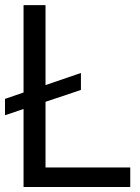

<svg xmlns="http://www.w3.org/2000/svg" viewBox="-20 -748 560 768"><path d="M74.2 0H501V-78.1H162.1V-340.8L303.7 -388.2V-456.1L162.1 -407.7V-727.5H74.2V-377.9L0 -352.5V-287.1L74.2 -312Z"/></svg>

Font: Guggenheim Sans Display
Style: Regular
Weight: 400
Designer: Modified by Tom Baber under direction of Pentagram Design 2023
Foundry: rsms
Version: Version 1.001;Glyphs 3.1.2 (3151)